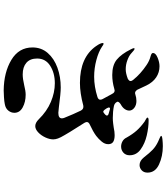

<svg xmlns="http://www.w3.org/2000/svg" viewBox="49 -909 902 1040"><g transform="rotate(90 500.0 -389.0)"><path d="M915 -737Q915 -717 902.5 -705.5Q890 -694 874 -694Q851 -694 832 -718Q808 -749 790.5 -765.5Q773 -782 748 -794Q737 -799 726.5 -803.5Q716 -808 716 -811Q716 -816 736 -818Q756 -820 772 -820Q826 -820 870.5 -799.5Q915 -779 915 -737ZM761 -524Q761 -506 747 -489Q733 -472 716 -459Q693 -442 654 -424Q641 -418 641 -408Q641 -404 645 -396Q662 -370 694 -318Q698 -311 711.5 -288.5Q725 -266 730 -252Q735 -238 735 -226Q735 -207 724.5 -184Q714 -161 697 -145Q680 -129 663 -129Q645 -129 626 -148Q583 -192 532 -213.5Q481 -235 431 -235Q376 -235 336.5 -210Q297 -185 297 -139Q297 -101 320 -81Q343 -61 383 -61Q407 -61 441 -69Q473 -77 493 -77Q532 -77 561.5 -61Q591 -45 591 -16Q591 2 579 17Q567 32 544 36Q530 39 506 40.5Q482 42 470 42Q372 41 304.5 0.5Q237 -40 237 -114Q237 -162 267 -196.5Q297 -231 346.5 -249Q396 -267 454 -267Q485 -267 560 -257L591 -254Q621 -254 621 -273Q621 -283 613 -299Q601 -330 579 -376Q570 -393 551 -389Q484 -371 429 -371Q291 -371 230 -458Q213 -482 213 -495Q213 -499 217 -499Q222 -499 232 -491Q260 -472 305 -460Q350 -448 396 -448Q449 -448 506 -466Q520 -471 520 -481Q520 -487 517 -493L491 -541L488 -546Q482 -559 470 -559Q467 -559 461 -557Q423 -546 386 -546Q333 -546 303 -570.5Q273 -595 247 -647Q246 -649 243.5 -654.5Q241 -660 241 -663Q241 -667 244 -667Q248 -667 254.5 -661.5Q261 -656 270 -648Q282 -637 306 -628Q330 -619 355 -619Q377 -619 406 -630Q419 -637 419 -645Q419 -652 413 -659Q380 -700 332 -732Q310 -747 287 -753Q276 -756 271.5 -759Q267 -762 267 -767Q267 -781 292 -791.5Q317 -802 339 -802Q372 -802 399 -784Q426 -766 443 -731L466 -682Q477 -665 491 -671Q509 -677 527 -677Q549 -677 564 -665.5Q579 -654 579 -638Q579 -626 571 -614Q563 -602 547 -593L545 -592Q537 -587 533 -581Q529 -575 533 -570Q540 -558 555 -555Q584 -549 619 -549Q633 -549 649 -551Q665 -553 671 -554Q694 -559 712 -559Q736 -559 748.5 -551Q761 -543 761 -524ZM821 -640Q821 -619 807 -606.5Q793 -594 774 -594Q759 -594 745.5 -601.5Q732 -609 725 -624Q707 -656 687.5 -678Q668 -700 639 -721Q631 -726 624 -729.5Q617 -733 617 -737Q617 -743 633 -743Q670 -743 713.5 -733Q757 -723 789 -700Q821 -677 821 -640ZM569 -534Q562 -534 562 -527Q562 -525 566 -517L570 -511Q581 -494 588 -498Q606 -510 606 -517Q606 -524 594 -527L573 -533Z"/></g></svg>

Font: Shippori Mincho B1
Style: Bold
Weight: 700
Designer: FONTDASU
Foundry: FONTDASU / Google Inc. / but / Adobe
Version: Version 3.110; ttfautohint (v1.8.3)